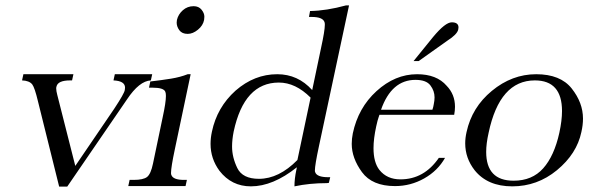

<svg xmlns="http://www.w3.org/2000/svg" viewBox="-20 -692 2197 714"><path d="M200 2 121 -316Q109 -366 100 -378Q89 -392 62 -393L67 -416H253L248 -393H241Q195 -393 190 -370Q189 -367 189 -363Q189 -354 193 -339L260 -75L405 -288Q442 -344 444 -357Q445 -362 445 -366Q445 -391 402 -393L407 -416H546L541 -393Q498 -391 452 -322L230 2Z M638 -618Q643 -639 660 -654Q677 -669 700 -669Q719 -669 729.5 -656Q740 -643 740 -630Q740 -624 739 -618Q735 -597 716 -581.5Q697 -566 678 -566Q657 -566 647 -579.5Q637 -593 637 -608Q637 -613 638 -618ZM630 -136Q616 -70 616 -49Q616 -44 617 -42Q623 -23 664 -23H675L670 0H457L462 -23H477Q513 -23 527 -34Q541 -45 549 -84L585 -256Q597 -311 597 -335Q597 -345 595 -350Q590 -366 547 -366H534L539 -389Q582 -394 616 -399.5Q650 -405 678 -416H689Z M1174 -514Q1188 -578 1188 -600Q1188 -606 1187 -609Q1181 -629 1139 -629H1129L1133 -651Q1194 -652 1267 -672H1278L1166 -148Q1151 -78 1151 -58Q1151 -54 1152 -52Q1158 -33 1201 -33H1208L1203 -12L1196 -11Q1131 -11 1075 1Q1075 -27 1082 -60L1084 -70Q995 1 913 1Q841 1 796 -57Q763 -102 763 -157Q763 -179 768 -202Q787 -293 856 -355Q926 -416 1011 -416Q1088 -416 1141 -357ZM1135 -329Q1079 -385 1017 -385Q888 -385 849 -203Q843 -173 843 -147Q843 -107 862.5 -67Q882 -27 943 -27Q1017 -27 1086 -97Z M1537 -465H1518L1591 -555Q1636 -609 1660 -609Q1685 -609 1685 -590Q1685 -587 1684 -582Q1680 -564 1644 -541ZM1391 -265 1388 -256Q1386 -251 1384 -243Q1382 -235 1379 -222Q1369 -176 1369 -141Q1369 -88 1391 -60Q1419 -25 1469 -25Q1557 -25 1612 -105H1635Q1608 -57 1557.5 -28.5Q1507 0 1449 0Q1364 0 1326 -52Q1288 -104 1288 -157Q1288 -176 1292 -196Q1312 -291 1380 -353Q1449 -416 1531 -416Q1604 -416 1641 -373Q1672 -341 1672 -295Q1672 -281 1669 -265ZM1588 -284Q1590 -289 1591 -294Q1592 -299 1593 -304Q1596 -318 1596 -330Q1596 -354 1580.5 -374.5Q1565 -395 1525 -395Q1436 -395 1397 -284Z M1715 -201Q1735 -293 1809 -354Q1884 -416 1974 -416Q2064 -416 2106 -363Q2148 -310 2148 -251Q2148 -227 2142 -201Q2125 -120 2051 -59Q1978 1 1885 1Q1793 1 1745 -59Q1710 -104 1710 -159Q1710 -179 1715 -201ZM1797 -198Q1788 -158 1788 -127Q1788 -20 1890 -20Q1959 -20 2000 -66Q2041 -112 2060 -198Q2070 -244 2070 -279Q2070 -393 1969 -393Q1838 -393 1797 -198Z"/></svg>

Font: New Athena Unicode
Style: Italic
Weight: 400
Designer: J. Rusten 1997; rev. by R. Hancock 2001, 2002, rev. by D. Mastronarde 2002-2019
Foundry: Society for Classical Studies (formerly American Philological Association)
Version: Version 5.008